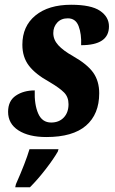

<svg xmlns="http://www.w3.org/2000/svg" viewBox="-20 -566 482 807"><path d="M14 -96Q14 -142 46.5 -164Q79 -186 126 -186Q124 -127 140.5 -89Q157 -51 195 -51Q228 -51 248 -72Q268 -93 268 -128Q268 -158 249.5 -177Q231 -196 187 -222Q129 -254 101.5 -290Q74 -326 74 -378Q74 -456 129 -501Q184 -546 279 -546Q363 -546 400.5 -520.5Q438 -495 438 -455Q438 -376 321 -376Q323 -423 310.5 -456Q298 -489 265 -489Q237 -489 220.5 -471Q204 -453 204 -427Q204 -399 225 -376Q246 -353 287 -330Q347 -296 372 -260.5Q397 -225 397 -174Q397 -86 341.5 -38Q286 10 175 10Q101 10 57.5 -18Q14 -46 14 -96ZM47 208Q87 118 104 61H226L223 71Q206 101 172.5 144.5Q139 188 106 221H44Z"/></svg>

Font: Noto Serif CondExtraBold
Style: Italic
Weight: 800
Width: 3
Italic angle: -12°
Designer: Monotype Design Team
Foundry: Monotype Imaging Inc.
Version: Version 1.001